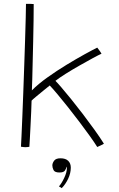

<svg xmlns="http://www.w3.org/2000/svg" viewBox="-20 -744 618 994"><path d="M483.5 17Q469.5 -5.5 445 -39.8Q420.5 -74 391.2 -112.8Q362 -151.5 332.2 -189Q302.5 -226.5 277.5 -256.2Q252.5 -286 237.5 -301.5Q225.5 -292 205 -275.2Q184.5 -258.5 166.5 -243.5Q148.5 -228.5 143.5 -223Q143 -201.5 141.5 -165.8Q140 -130 138 -92.2Q136 -54.5 134.5 -24.5Q133 5.5 132 16Q128.5 16.5 123.5 17.2Q118.5 18 112 18Q102 18 88.5 15.5Q89.5 3.5 91.2 -36.8Q93 -77 95.5 -136Q98 -195 100.5 -264.5Q103 -334 105.5 -405.2Q108 -476.5 110 -540.5Q112 -604.5 113.2 -652.8Q114.5 -701 114.5 -724H135.5Q147.5 -724 154.5 -723Q154.5 -687 153.8 -636.8Q153 -586.5 151.8 -531Q150.5 -475.5 149.2 -423.8Q148 -372 147 -332.8Q146 -293.5 145 -276Q177.5 -309 225.5 -343.2Q273.5 -377.5 324.5 -408.5Q375.5 -439.5 418.2 -463Q461 -486.5 483.5 -497.5Q501 -475 505.5 -466Q491 -459.5 459.5 -442.5Q428 -425.5 390.8 -404.2Q353.5 -383 319.8 -361.8Q286 -340.5 267 -325.5Q275.5 -317.5 297 -292.5Q318.5 -267.5 347.5 -231.8Q376.5 -196 407.8 -155Q439 -114 468 -73.8Q497 -33.5 518 0Q515.5 2 502.8 8.2Q490 14.5 483.5 17ZM299.5 230Q297.5 228.5 293 225.5Q288.5 222.5 285 221Q298.5 206.5 312.2 177.5Q326 148.5 326 128.5Q326 122.5 324 118.5Q323 129.5 316 139.2Q309 149 288 149Q263.5 149 257.2 136.5Q251 124 251 112.5Q251 100.5 260.2 88Q269.5 75.5 293 75.5Q319.5 75.5 333 88.5Q346.5 101.5 346.5 124Q346.5 152.5 332.8 181.5Q319 210.5 299.5 230Z"/></svg>

Font: Grandstander Thin
Style: Regular
Weight: 100
Designer: Tyler Finck
Foundry: Etcetera Type Co
Version: Version 1.200; ttfautohint (v1.8.3)